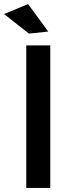

<svg xmlns="http://www.w3.org/2000/svg" viewBox="-37 -923 359 943"><path d="M92 -700H210V0H92ZM101 -903 200 -768 105 -758 -17 -854Z"/></svg>

Font: Argentum Sans
Style: Regular
Weight: 400
Designer: Julieta Ulanovsky, Owen Earl, Chris M. Simpson, Rasmus Andersson, Cristiano Sobral
Foundry: The Argentum Sans Project Authors
Version: Version 3.135; ttfautohint (v1.8.4.7-5d5b-dirty)